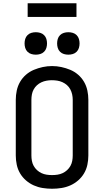

<svg xmlns="http://www.w3.org/2000/svg" viewBox="-20 -1152 640 1180"><path d="M300 8Q271 8 242.5 3.5Q214 -1 188 -12.5Q162 -24 140 -43Q118 -62 103.5 -86.5Q89 -111 83 -139.5Q77 -168 77 -196V-539Q77 -567 83 -595.5Q89 -624 103.5 -649Q118 -674 140 -693Q162 -712 188.5 -723Q215 -734 243 -740Q271 -746 300 -746Q329 -746 357 -740Q385 -734 411.5 -723Q438 -712 460 -693Q482 -674 496.5 -649Q511 -624 517 -595.5Q523 -567 523 -539V-196Q523 -168 517 -139.5Q511 -111 496.5 -86.5Q482 -62 460 -43Q438 -24 412 -12.5Q386 -1 357.5 3.5Q329 8 300 8ZM300 -76Q317 -76 333.5 -78.5Q350 -81 365 -88Q380 -95 392.5 -106.5Q405 -118 413 -132.5Q421 -147 424 -163.5Q427 -180 427 -196V-539Q427 -555 423.5 -571.5Q420 -588 412 -603Q404 -618 391.5 -629Q379 -640 363.5 -647Q348 -654 331.5 -656.5Q315 -659 298 -659Q282 -659 265.5 -656Q249 -653 234 -646Q219 -639 207 -628Q195 -617 187 -602.5Q179 -588 176 -571.5Q173 -555 173 -539V-196Q173 -180 176 -163.5Q179 -147 187 -132.5Q195 -118 207.5 -106.5Q220 -95 235 -88Q250 -81 266.5 -78.5Q283 -76 300 -76ZM400 -816Q386 -816 372.5 -820Q359 -824 349 -834Q339 -844 335 -857.5Q331 -871 331 -885Q331 -899 335 -912.5Q339 -926 349 -936Q359 -946 372.5 -950Q386 -954 400 -954Q414 -954 427.5 -950Q441 -946 451 -936Q461 -926 465 -912.5Q469 -899 469 -885Q469 -871 465 -857.5Q461 -844 451 -834Q441 -824 427.5 -820Q414 -816 400 -816ZM200 -816Q186 -816 172.5 -820Q159 -824 149 -834Q139 -844 135 -857.5Q131 -871 131 -885Q131 -899 135 -912.5Q139 -926 149 -936Q159 -946 172.5 -950Q186 -954 200 -954Q214 -954 227.5 -950Q241 -946 251 -936Q261 -926 265 -912.5Q269 -899 269 -885Q269 -871 265 -857.5Q261 -844 251 -834Q241 -824 227.5 -820Q214 -816 200 -816ZM150 -1048V-1132H450V-1048Z"/></svg>

Font: Iosevka Curly Medium Extended
Style: Regular
Weight: 500
Width: 7
Monospace: yes
Designer: Belleve Invis
Foundry: Belleve Invis
Version: Version 11.1.0; ttfautohint (v1.8.3)